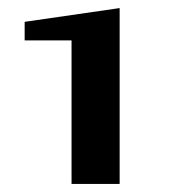

<svg xmlns="http://www.w3.org/2000/svg" viewBox="-20 -732 461 475"><path d="M157 -277V-632H41V-678L276 -712V-277Z"/></svg>

Font: Manuale ExtraBold
Style: Regular
Weight: 800
Version: Version 1.002